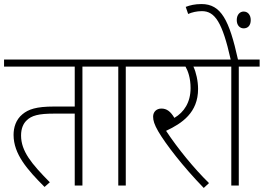

<svg xmlns="http://www.w3.org/2000/svg" viewBox="-20 -916 1302 948"><path d="M387 -587H489V-622H0V-587H349V-390H247C158 -390 120 -376 91 -352C58 -325 47 -286 47 -250C47 -155 115 -78 200 7L226 -16C135 -108 84 -170 84 -247C84 -283 96 -306 110 -320C135 -346 172 -355 246 -355H349V0H387Z M601 -587H704V-622H476V-587H564V0H601Z M1012 -12C938 -84 856 -185 800 -270C879 -307 958 -360 958 -477C958 -516 948 -560 935 -587H1048V-622H690V-587H896C908 -566 921 -531 921 -481C921 -411 889 -362 841 -334C822 -366 803 -380 777 -380C753 -380 736 -364 736 -340C736 -321 742 -301 761 -268C797 -206 883 -94 986 12Z M1159 -587H1262V-622H1155C1112 -816 1072 -896 975 -896C942 -896 918 -890 897 -882L909 -847C927 -855 951 -861 977 -861C1041 -861 1078 -806 1119 -622H1034V-587H1122V0H1159ZM1149 -817C1149 -790 1165 -776 1183 -776C1203 -776 1218 -789 1218 -817C1218 -842 1204 -859 1183 -859C1164 -859 1149 -843 1149 -817Z"/></svg>

Font: Noto Sans Devanagari UI SemiCondensed ExtraLight
Style: Regular
Weight: 200
Width: 4
Designer: Jelle Bosma - Monotype Design Team
Foundry: Monotype Imaging Inc.
Version: Version 2.004